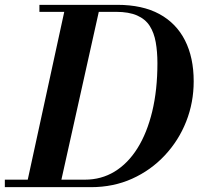

<svg xmlns="http://www.w3.org/2000/svg" viewBox="-54 -774 843 794"><path d="M-34 0V-31H297Q365 -31 420 -64.5Q475 -98 514.5 -161Q554 -224 575.5 -313Q597 -402 597 -513Q597 -560 590 -599.5Q583 -639 565 -667Q547 -695 513 -710Q479 -725 426 -725H109V-754H431Q535 -754 605 -716Q675 -678 711 -607Q747 -536 747 -438Q747 -350 716 -271.5Q685 -193 627.5 -131.5Q570 -70 492.5 -35Q415 0 322 0ZM54 0 218 -754H361L193 0Z"/></svg>

Font: Libre Bodoni SemiBold
Style: Italic
Weight: 600
Italic angle: -13°
Version: Version 2.003